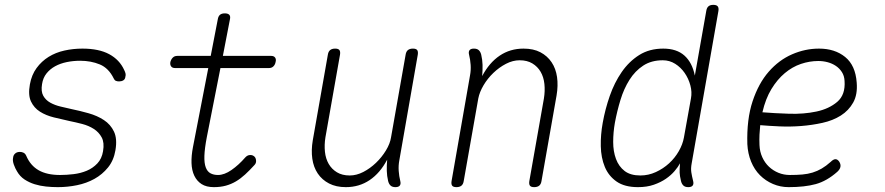

<svg xmlns="http://www.w3.org/2000/svg" viewBox="-20 -760 3640 790"><path d="M218 10Q194 10 169.5 7.5Q145 5 122.5 -2Q100 -9 81 -21.5Q62 -34 50 -55Q43 -66 37 -82.5Q31 -99 34 -112Q35 -122 42.5 -128.5Q50 -135 62 -135Q70 -135 77 -131.5Q84 -128 88 -119Q105 -79 139 -59.5Q173 -40 227 -40Q254 -40 283 -43.5Q312 -47 337 -57.5Q362 -68 380.5 -87.5Q399 -107 404 -138Q410 -173 398.5 -194.5Q387 -216 366 -229.5Q345 -243 318 -250Q291 -257 266 -262Q234 -269 201.5 -277Q169 -285 144.5 -300.5Q120 -316 107.5 -342.5Q95 -369 103 -413Q110 -452 130.5 -480Q151 -508 180 -526Q209 -544 245 -552Q281 -560 319 -560Q387 -560 429.5 -537Q472 -514 491 -472Q495 -464 496.5 -457.5Q498 -451 496 -445Q495 -434 487.5 -429.5Q480 -425 470 -425Q462 -425 456.5 -427.5Q451 -430 448 -437Q427 -480 390.5 -495Q354 -510 310 -510Q281 -510 254.5 -504.5Q228 -499 207 -487.5Q186 -476 171.5 -458Q157 -440 153 -414Q148 -384 158 -366Q168 -348 187 -337.5Q206 -327 229.5 -321.5Q253 -316 275 -311Q309 -304 344.5 -294Q380 -284 407.5 -266Q435 -248 449 -218.5Q463 -189 455 -142Q448 -100 424.5 -71Q401 -42 368.5 -24Q336 -6 297 2Q258 10 218 10Z M1096 -530Q1107 -530 1112 -523Q1117 -516 1114 -505Q1112 -494 1105 -487Q1098 -480 1087 -480H887L831 -196Q822 -149 821 -119Q820 -89 826.5 -71.5Q833 -54 846 -47Q859 -40 877 -40Q903 -40 932.5 -60.5Q962 -81 989 -112Q997 -121 1007 -122Q1017 -123 1024 -118Q1032 -113 1033.5 -101Q1035 -89 1027 -81Q1007 -59 988.5 -42Q970 -25 950.5 -13.5Q931 -2 909 4Q887 10 860 10Q829 10 809.5 -2.5Q790 -15 779.5 -37Q769 -59 768 -89Q767 -119 774 -155L837 -480H700Q689 -480 684 -487Q679 -494 681 -505Q684 -516 691 -523Q698 -530 709 -530H847L876 -680Q878 -693 885 -699Q892 -705 905 -705Q918 -705 923.5 -699Q929 -693 926 -680L897 -530Z M1607 10Q1594 10 1587 3.5Q1580 -3 1577 -15Q1572 -36 1571.5 -57Q1571 -78 1573 -103Q1544 -48 1501 -19Q1458 10 1403 10Q1363 10 1334 -5Q1305 -20 1287.5 -46Q1270 -72 1265 -107Q1260 -142 1267 -183L1329 -535Q1331 -548 1338.5 -554Q1346 -560 1359 -560Q1372 -560 1376.5 -554Q1381 -548 1379 -535L1319 -195Q1314 -164 1317 -135.5Q1320 -107 1332.5 -85.5Q1345 -64 1366.5 -51Q1388 -38 1419 -38Q1447 -38 1475 -52.5Q1503 -67 1527 -90Q1551 -113 1568 -141Q1585 -169 1589 -195L1649 -535Q1651 -548 1658.5 -554Q1666 -560 1679 -560Q1692 -560 1696.5 -554Q1701 -548 1699 -535L1623 -100Q1619 -79 1620.5 -57Q1622 -35 1627 -15Q1630 -3 1625 3.5Q1620 10 1607 10Z M1930 -560Q1943 -560 1950 -553.5Q1957 -547 1960 -535Q1965 -514 1965.5 -493Q1966 -472 1964 -447Q1993 -502 2036 -531Q2079 -560 2134 -560Q2175 -560 2203.5 -545Q2232 -530 2249.5 -504Q2267 -478 2272 -443Q2277 -408 2270 -367L2208 -15Q2206 -2 2198.5 4Q2191 10 2178 10Q2165 10 2160.5 4Q2156 -2 2158 -15L2218 -355Q2223 -386 2220 -414.5Q2217 -443 2204.5 -464.5Q2192 -486 2170.5 -499Q2149 -512 2118 -512Q2090 -512 2062 -497.5Q2034 -483 2010 -460Q1986 -437 1969.5 -409Q1953 -381 1948 -355L1888 -15Q1886 -2 1878.5 4Q1871 10 1858 10Q1845 10 1840.5 4Q1836 -2 1838 -15L1914 -450Q1918 -471 1916.5 -493Q1915 -515 1910 -535Q1907 -547 1912 -553.5Q1917 -560 1930 -560Z M2826 -88Q2822 -67 2824.5 -51Q2827 -35 2832 -15Q2835 -3 2830 3.5Q2825 10 2812 10Q2799 10 2792 3.5Q2785 -3 2782 -15Q2777 -36 2776.5 -49.5Q2776 -63 2778 -88Q2770 -73 2755.5 -56Q2741 -39 2720 -24.5Q2699 -10 2670.5 0Q2642 10 2605 10Q2550 10 2517 -13Q2484 -36 2468.5 -73.5Q2453 -111 2452 -158.5Q2451 -206 2460 -255Q2470 -311 2489 -365.5Q2508 -420 2538 -463.5Q2568 -507 2610 -533.5Q2652 -560 2709 -560Q2764 -560 2796 -531.5Q2828 -503 2839 -449L2886 -715Q2888 -728 2895 -734Q2902 -740 2915 -740Q2928 -740 2933 -734Q2938 -728 2936 -715ZM2615 -38Q2648 -38 2678.5 -52Q2709 -66 2733 -88Q2757 -110 2773 -138Q2789 -166 2794 -194L2823 -355Q2828 -381 2820.5 -409Q2813 -437 2797 -460Q2781 -483 2758 -497.5Q2735 -512 2707 -512Q2660 -512 2626.5 -490Q2593 -468 2570 -431.5Q2547 -395 2533 -349Q2519 -303 2510 -255Q2503 -215 2503 -176Q2503 -137 2514.5 -106Q2526 -75 2550 -56.5Q2574 -38 2615 -38Z M3433 -95Q3440 -84 3438 -73.5Q3436 -63 3425 -53Q3382 -15 3336.5 -2.5Q3291 10 3225 10Q3191 10 3160.5 -3Q3130 -16 3107 -39Q3084 -62 3070.5 -95Q3057 -128 3055 -167Q3052 -269 3076.5 -343Q3101 -417 3143 -465Q3185 -513 3239 -536.5Q3293 -560 3350 -560Q3415 -560 3457.5 -525.5Q3500 -491 3505 -420Q3509 -371 3490.5 -338Q3472 -305 3439.5 -284.5Q3407 -264 3364 -254.5Q3321 -245 3276 -241.5Q3231 -238 3187 -240Q3143 -242 3108 -245Q3106 -226 3105 -206Q3104 -186 3105 -163Q3106 -136 3116.5 -113Q3127 -90 3144 -74Q3161 -58 3183 -49Q3205 -40 3230 -40Q3259 -40 3281.5 -42Q3304 -44 3323.5 -50Q3343 -56 3361 -66.5Q3379 -77 3398 -94Q3409 -105 3417.5 -105Q3426 -105 3433 -95ZM3117 -298Q3166 -294 3226.5 -292Q3287 -290 3339 -301Q3391 -312 3425 -341Q3459 -370 3455 -427Q3454 -448 3444 -463.5Q3434 -479 3419 -489Q3404 -499 3385.5 -504Q3367 -509 3347 -509Q3311 -509 3275.5 -497Q3240 -485 3209 -459Q3178 -433 3154 -393.5Q3130 -354 3117 -298Z"/></svg>

Font: Maple Mono NL Thin
Style: Italic
Weight: 250
Italic angle: -10°
Monospace: yes
Designer: subframe7536
Version: Version 7.000